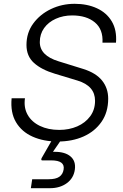

<svg xmlns="http://www.w3.org/2000/svg" viewBox="-20 -731 647 1008"><path d="M283 12Q209 12 151.5 -13.5Q94 -39 64 -89.5Q34 -140 41 -215H111Q104 -166 125 -128.5Q146 -91 189.5 -70Q233 -49 291 -49Q343 -49 385.5 -67.5Q428 -86 453.5 -120.5Q479 -155 479 -202Q479 -280 387 -308L268 -344Q198 -365 158.5 -400.5Q119 -436 119 -495Q119 -559 154.5 -607.5Q190 -656 247.5 -683.5Q305 -711 372 -711Q438 -711 489 -687.5Q540 -664 567 -618.5Q594 -573 589 -507H518Q522 -577 478 -613.5Q434 -650 359 -650Q312 -650 273 -632.5Q234 -615 211.5 -583.5Q189 -552 189 -510Q189 -439 288 -409L417 -369Q484 -348 516 -308Q548 -268 548 -213Q548 -142 513 -91.5Q478 -41 418.5 -14.5Q359 12 283 12ZM142 257 149 210H235Q273 210 291.5 197Q310 184 314 159Q322 111 249 111H202Q196 111 197 105Q197 102 198 100L260 -8H309L258 66H267Q322 66 350.5 90.5Q379 115 373 159Q367 204 331 230.5Q295 257 242 257Z"/></svg>

Font: Host Grotesk Light
Style: Italic
Weight: 300
Italic angle: -8°
Designer: Doğukan Karapınar based on Poppins by Indian Type Foundry, Jonny Pinhorn
Foundry: Element Type
Version: Version 1.001; ttfautohint (v1.8.4.7-5d5b)